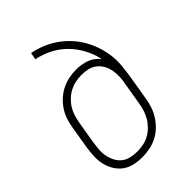

<svg xmlns="http://www.w3.org/2000/svg" viewBox="-218 -831 936 936"><g transform="rotate(-45 250.0 -363.5)"><path d="M199 8Q171 8 144 2Q117 -4 96 -19Q75 -34 61 -56.5Q47 -79 40.5 -105Q34 -131 35 -159Q36 -187 40 -215L60 -335Q64 -360 72 -384.5Q80 -409 94.5 -431Q109 -453 129.5 -471.5Q150 -490 173.5 -501.5Q197 -513 222 -518Q247 -523 272 -523Q290 -523 308 -520Q326 -517 342.5 -511Q359 -505 372.5 -494.5Q386 -484 397 -471Q388 -513 367.5 -551.5Q347 -590 317.5 -620Q288 -650 249.5 -670Q211 -690 167 -699L174 -735Q210 -728 242.5 -714.5Q275 -701 303 -681.5Q331 -662 354.5 -637Q378 -612 395.5 -582.5Q413 -553 424.5 -520Q436 -487 441 -451.5Q446 -416 442.5 -379Q439 -342 433 -305L413 -185Q409 -159 401 -134.5Q393 -110 378.5 -87Q364 -64 344 -45Q324 -26 300 -14Q276 -2 250 3Q224 8 199 8ZM201 -29Q221 -29 242 -33Q263 -37 282.5 -47.5Q302 -58 318.5 -74.5Q335 -91 346 -110Q357 -129 363.5 -149.5Q370 -170 373 -191L396 -328Q398 -349 397 -369Q396 -389 390.5 -407.5Q385 -426 374 -441.5Q363 -457 347.5 -467.5Q332 -478 312.5 -482Q293 -486 272 -486Q252 -486 231.5 -482Q211 -478 191.5 -468Q172 -458 155.5 -442.5Q139 -427 127.5 -408.5Q116 -390 110 -370Q104 -350 100 -329L80 -209Q77 -187 75.5 -165Q74 -143 78.5 -122Q83 -101 93 -82.5Q103 -64 119 -51.5Q135 -39 156.5 -34Q178 -29 201 -29Z"/></g></svg>

Font: Iosevka SS18 Extralight
Style: Italic
Weight: 200
Italic angle: -9°
Monospace: yes
Designer: Belleve Invis
Foundry: Belleve Invis
Version: Version 25.1.1; ttfautohint (v1.8.4)